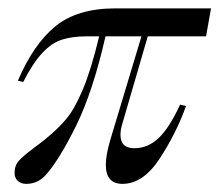

<svg xmlns="http://www.w3.org/2000/svg" viewBox="-20 -434 531 465"><path d="M276.6 -135.5Q271.8 -120.2 271.8 -107.3Q271.8 -75 305.6 -75Q337.9 -75 364.1 -99.6Q390.3 -124.2 416.1 -180.6L430.6 -177.4Q406.5 -110.5 366.5 -49.6Q326.6 11.3 276.6 11.3Q236.3 11.3 236.3 -34.7Q236.3 -58.9 247.6 -96.8L322.6 -346H235.5Q204.8 -211.3 164.1 -129Q123.4 -46.8 91.1 -10.5Q71.8 11.3 43.5 11.3Q30.6 11.3 23 4Q15.3 -3.2 15.3 -15.3Q15.3 -33.1 25.8 -44.8Q36.3 -56.5 62.1 -75.8Q79.8 -88.7 89.5 -96.8Q119.4 -121 139.9 -145.2Q160.5 -169.4 180.6 -217.3Q200.8 -265.3 220.2 -346H190.3Q154.8 -346 129.8 -337.9Q104.8 -329.8 82.3 -305.6Q59.7 -281.5 36.3 -235.5L23.4 -238.7Q61.3 -327.4 114.5 -370.6Q167.7 -413.7 258.9 -413.7H491.1L479 -346H337.9Z"/></svg>

Font: Playfair Display SC
Style: Italic
Weight: 400
Italic angle: -14°
Designer: Claus Eggers Sørensen
Foundry: Claus Eggers Sørensen
Version: Version 1.202; ttfautohint (v1.6)